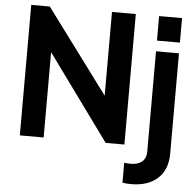

<svg xmlns="http://www.w3.org/2000/svg" viewBox="-62 -808 1117 1092"><g transform="rotate(5 496.5 -262.0)"><path d="M72 0H208V-487L562 0H669V-745H533V-267L178 -745H72ZM802 -605H933V-745H802ZM727 221Q822 221 877.5 171Q933 121 933 28V-544H802V28Q802 67 778.5 86.5Q755 106 713 106Q694 106 677 103V217Q686 219 700 220Q714 221 727 221Z"/></g></svg>

Font: Plus Jakarta Sans
Style: Bold
Weight: 700
Designer: Gumpita Rahayu
Foundry: Tokotype
Version: Version 2.004; ttfautohint (v1.8.3)